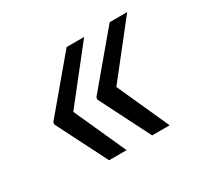

<svg xmlns="http://www.w3.org/2000/svg" viewBox="-100 -647 740 702"><g transform="rotate(-30 270.0 -296.0)"><path d="M250 -514.2 71 -301.1 69.6 -294H70.3L69.6 -291.2L177.6 -78.1H251.4L152.7 -296.9L323.9 -514.2ZM431.8 -514.2 252.8 -301.1 251.4 -294H252.1L251.4 -291.2L359.4 -78.1H433.2L334.5 -296.9L505.7 -514.2Z"/></g></svg>

Font: Riot Sans 2.0
Style: Italic
Weight: 400
Italic angle: -9.39999°
Designer: Rasmus Andersson
Foundry: rsms
Version: Version 3.006;hotconv 1.0.109;makeotfexe 2.5.65596